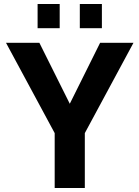

<svg xmlns="http://www.w3.org/2000/svg" viewBox="-20 -935 693 955"><path d="M486.8 -794.9H377V-915H486.8ZM276.9 -794.9H167V-915H276.9ZM644 -722.2 401.9 -272.9V0H252V-272.9L9.8 -722.2H175.8L327.1 -418.9L478 -722.2Z"/></svg>

Font: Perun
Style: Bold
Weight: 700
Foundry: Copyright (c) Stefan Peev, Context Ltd, 2016
Version: Version 1.0000